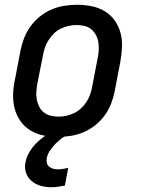

<svg xmlns="http://www.w3.org/2000/svg" viewBox="-20 -562 590 805"><path d="M224 12Q192 12 162.5 6Q133 0 108 -15Q83 -30 66 -54Q49 -78 41.5 -106.5Q34 -135 35 -166.5Q36 -198 43 -230L66 -350Q71 -376 81 -402Q91 -428 107.5 -451Q124 -474 147 -492.5Q170 -511 195.5 -522Q221 -533 248.5 -537.5Q276 -542 302 -542Q334 -542 364 -536Q394 -530 419 -515Q444 -500 461 -476Q478 -452 485.5 -423.5Q493 -395 491.5 -363.5Q490 -332 484 -300L461 -180Q456 -154 446 -128Q436 -102 419.5 -79Q403 -56 380 -37.5Q357 -19 331 -8Q305 3 277.5 7.5Q250 12 224 12ZM226 -73Q242 -73 258 -76.5Q274 -80 290 -87.5Q306 -95 319 -107Q332 -119 342 -134Q352 -149 357.5 -164.5Q363 -180 366 -196L389 -316Q393 -334 394 -351Q395 -368 392.5 -384Q390 -400 382.5 -414.5Q375 -429 363 -439Q351 -449 335 -453Q319 -457 301 -457Q285 -457 268.5 -453.5Q252 -450 236 -442.5Q220 -435 207.5 -423Q195 -411 185 -396Q175 -381 169.5 -365.5Q164 -350 161 -334L137 -214Q134 -196 132.5 -179Q131 -162 134 -146Q137 -130 144 -115.5Q151 -101 163.5 -91Q176 -81 192 -77Q208 -73 226 -73ZM195 223Q172 223 150.5 217Q129 211 112.5 197Q96 183 89 162Q82 141 87 117Q91 97 102.5 77Q114 57 130 40.5Q146 24 164.5 11Q183 -2 204 -12H271L269 0Q253 7 238.5 18Q224 29 211.5 42Q199 55 189 70Q179 85 176 102Q174 112 176.5 121.5Q179 131 186.5 137Q194 143 203.5 145.5Q213 148 223 148Q234 148 245 146Q256 144 266 142L252 216Q237 219 223 221Q209 223 195 223Z"/></svg>

Font: Lode Dark Term
Style: Bold Italic
Weight: 700
Italic angle: -11°
Monospace: yes
Designer: Belleve Invis
Foundry: Belleve Invis
Version: Version 29.2.0